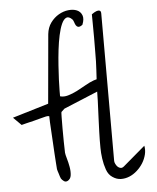

<svg xmlns="http://www.w3.org/2000/svg" viewBox="-62 -968 844 1034"><g transform="rotate(-5 360.0 -451.5)"><path d="M504.9 -1Q483.4 -14.6 473.1 -43.5Q462.9 -72.3 458.5 -104Q454.1 -135.7 454.1 -163.1V-204.1Q454.1 -214.8 455.1 -247.6Q456.1 -280.3 458 -323.7Q460 -367.2 461.9 -416Q462.9 -442.4 462.9 -465.8L279.3 -389.6L261.7 -373Q260.7 -371.1 260.3 -345.7Q259.8 -320.3 259.8 -285.2Q259.8 -250 260.3 -213.4Q260.7 -176.8 261.7 -153.3Q262.7 -142.6 269 -121.1Q275.4 -99.6 279.8 -75.2Q284.2 -50.8 281.7 -29.8Q279.3 -8.8 261.7 0Q251 4.9 241.7 -2Q232.4 -8.8 227.5 -16.6Q225.6 -20.5 223.1 -27.8Q220.7 -35.2 218.3 -43.5Q215.8 -51.8 213.4 -58.6Q210.9 -65.4 210.9 -68.4Q210 -79.1 208.5 -101.6Q207 -124 205.1 -152.3Q203.1 -180.7 201.7 -212.4Q200.2 -244.1 198.2 -272.5Q196.3 -300.8 195.3 -323.2Q194.3 -345.7 194.3 -356.4Q192.4 -357.4 185.5 -357.4Q178.7 -357.4 176.8 -356.4Q168.9 -354.5 149.9 -349.6Q130.9 -344.7 109.4 -338.9L68.4 -329.1Q48.8 -324.2 42 -322.3L-1 -365.2L194.3 -423.8L227.5 -796.9Q231.4 -833 250 -858.4Q268.6 -883.8 293.9 -898.4Q319.3 -913.1 346.2 -916Q373 -918.9 392.6 -910.6Q412.1 -902.3 419.9 -882.3Q427.7 -862.3 415 -831.1Q400.4 -820.3 392.1 -822.3Q383.8 -824.2 379.4 -831.5Q375 -838.9 372.1 -848.6Q369.1 -858.4 364.3 -864.3Q345.7 -882.8 331.5 -876.5Q317.4 -870.1 306.6 -846.2Q295.9 -822.3 288.1 -786.1Q280.3 -750 275.4 -708.5Q270.5 -667 267.6 -624.5Q264.6 -582 263.2 -546.9Q261.7 -511.7 261.7 -487.3V-458Q281.2 -452.1 305.2 -459Q329.1 -465.8 354 -478.5Q378.9 -491.2 403.3 -505.4Q427.7 -519.5 449.2 -527.3Q458 -530.3 465.8 -532.2Q467.8 -561.5 468.8 -585Q470.7 -617.2 470.7 -627.9Q470.7 -642.6 471.2 -678.7Q471.7 -714.8 471.7 -755.4Q471.7 -795.9 471.2 -832Q470.7 -868.2 470.7 -882.8Q485.4 -893.6 496.1 -897.5Q505.9 -901.4 513.7 -898.9Q521.5 -896.5 521.5 -882.8V-85.9Q521.5 -79.1 525.9 -69.8Q530.3 -60.5 537.1 -53.7Q543.9 -46.9 553.2 -45.4Q562.5 -43.9 572.3 -52.7L690.4 -153.3Q695.3 -130.9 689.5 -106.4Q683.6 -82 670.4 -60.5Q657.2 -39.1 637.7 -21.5Q618.2 -3.9 595.7 5.4Q573.2 14.6 549.8 14.2Q526.4 13.7 504.9 -1Z"/></g></svg>

Font: Over the Rainbow
Style: Regular
Weight: 400
Designer: Kimberly Geswein
Foundry: Kimberly Geswein
Version: Version 1.002 2010